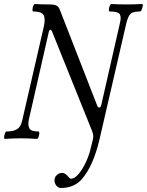

<svg xmlns="http://www.w3.org/2000/svg" viewBox="-26 -688 730 955"><path d="M277 247Q264 247 254.5 235.5Q245 224 245 208Q245 193 257 182.5Q269 172 283 172Q291 172 298 176.5Q305 181 311 188Q321 201 327 201Q345 201 364.5 178Q384 155 401 119Q418 83 426 46L435 10Q438 -4 438 -11Q438 -21 431 -39L233 -531Q229 -540 224 -540Q219 -540 216 -526L117 -91Q112 -66 120 -50Q128 -34 165 -34Q170 -34 169.5 -24.5Q169 -15 165.5 -6Q162 3 157 3Q117 0 78 0Q39 0 -2 3Q-6 3 -5.5 -6Q-5 -15 -1.5 -24.5Q2 -34 6 -34Q40 -34 59 -45.5Q78 -57 85 -91L192 -556Q201 -596 190.5 -613.5Q180 -631 139 -631Q135 -631 135.5 -640.5Q136 -650 139.5 -659Q143 -668 147 -668Q164 -667 181.5 -666.5Q199 -666 216 -666Q243 -666 254.5 -660.5Q266 -655 271 -641L457 -164Q461 -153 467 -153Q475 -153 478 -167L570 -571Q578 -601 570.5 -616Q563 -631 519 -631Q515 -631 515.5 -640.5Q516 -650 520 -659Q524 -668 528 -668Q547 -667 566 -666.5Q585 -666 604 -666Q623 -666 642 -666.5Q661 -667 680 -668Q685 -668 684 -659Q683 -650 679 -640.5Q675 -631 671 -631Q632 -631 620.5 -616Q609 -601 602 -571L469 5Q439 134 383 201Q344 247 277 247Z"/></svg>

Font: Junicode Two Beta Condensed
Style: Italic
Weight: 400
Width: 3
Italic angle: -9°
Version: Version 1.053; ttfautohint (v1.8.4)